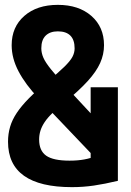

<svg xmlns="http://www.w3.org/2000/svg" viewBox="-20 -760 540 790"><path d="M276 10Q13 10 13 -177Q13 -209 21.5 -238Q30 -267 49 -295.5Q68 -324 98.5 -355Q129 -386 173 -422Q220 -461 244.5 -485Q269 -509 278 -526Q287 -543 287 -561Q287 -596 269.5 -613.5Q252 -631 218 -631Q186 -631 168 -613.5Q150 -596 150 -561Q150 -542 158.5 -522.5Q167 -503 190 -474.5Q213 -446 258 -396L458 -181L381 -101L139 -355Q85 -412 56.5 -466Q28 -520 28 -574Q28 -649 80 -694.5Q132 -740 218 -740Q304 -740 356 -694.5Q408 -649 408 -574Q408 -536 392 -500.5Q376 -465 341 -426.5Q306 -388 247 -339Q217 -315 196.5 -295.5Q176 -276 164 -258Q152 -240 146.5 -222.5Q141 -205 141 -186Q141 -140 170 -119.5Q199 -99 266 -99Q300 -99 327 -104Q354 -109 375 -118L353 -55V-401H465V-16Q411 -3 366.5 3.5Q322 10 276 10Z"/></svg>

Font: M PLUS 1 Code SemiBold
Style: Regular
Weight: 600
Designer: Coji Morishita
Foundry: UNDERFOREST DESIGN
Version: Version 1.005